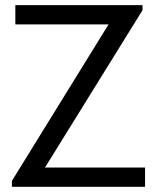

<svg xmlns="http://www.w3.org/2000/svg" viewBox="-20 -720 610 740"><path d="M25.9 -22.9 398.4 -626H39.1V-700.2H529.3V-680.7L153.3 -74.2H539.1V0H25.9Z"/></svg>

Font: Selawik
Style: Regular
Weight: 400
Designer: Aaron Bell
Foundry: Microsoft Corporation
Version: Version 1.01